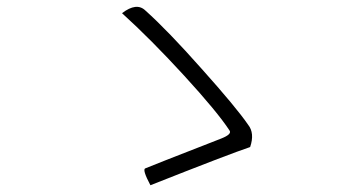

<svg xmlns="http://www.w3.org/2000/svg" viewBox="-20 -632 1040 568"><path d="M720 -197Q660 -177 425 -84Q400 -131 410 -134Q421 -139 634 -222Q667 -235 659 -246Q623 -301 525 -408Q427 -515 341 -593Q384 -626 410 -601Q476 -542 577 -428Q679 -314 714 -263Q734 -238 720 -197Z"/></svg>

Font: Swei Half Moon CJK SC
Style: Light
Weight: 300
Version: Version 2.071